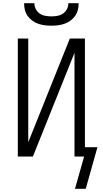

<svg xmlns="http://www.w3.org/2000/svg" viewBox="-20 -975 640 1196"><path d="M300 -815Q279 -815 258.5 -817.5Q238 -820 218 -827Q198 -834 181 -846.5Q164 -859 152 -876Q140 -893 135 -913.5Q130 -934 130 -955H194Q194 -936 203 -918.5Q212 -901 227.5 -890.5Q243 -880 262 -876.5Q281 -873 300 -873Q319 -873 338 -876.5Q357 -880 372.5 -890.5Q388 -901 397 -918.5Q406 -936 406 -955H470Q470 -934 465 -913.5Q460 -893 448 -876Q436 -859 419 -846.5Q402 -834 382 -827Q362 -820 341.5 -817.5Q321 -815 300 -815ZM447 201 504 0H444V-646L185 0H91V-735H156V-89L415 -735H509V-58H587L514 201Z"/></svg>

Font: Iosevka Aile Custom Light
Style: Regular
Weight: 300
Designer: Belleve Invis
Foundry: Belleve Invis
Version: Version 17.0.2; ttfautohint (v1.8.3)